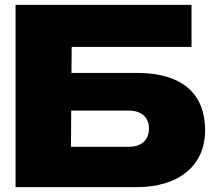

<svg xmlns="http://www.w3.org/2000/svg" viewBox="-20 -770 893 790"><path d="M274 -470 275 -577H768V-750H44V0H542C720 0 824 -92 824 -234C824 -377 738 -470 542 -470ZM273 -315H510C562 -315 593 -287 593 -241C593 -194 562 -166 510 -166H272Z"/></svg>

Font: Bounded ExtBd
Style: Regular
Weight: 800
Designer: Vlad Churkin
Version: Version 3.0